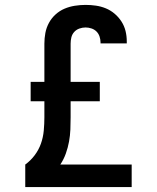

<svg xmlns="http://www.w3.org/2000/svg" viewBox="-20 -763 640 783"><path d="M83 0V-92Q105 -108 121.5 -130Q138 -152 147 -177.5Q156 -203 158.5 -230.5Q161 -258 161 -285V-350H105V-429H161V-585Q161 -607 165 -628.5Q169 -650 179.5 -669.5Q190 -689 206.5 -704Q223 -719 243 -727.5Q263 -736 285 -739.5Q307 -743 329 -743Q350 -743 371 -740Q392 -737 411.5 -729Q431 -721 447.5 -707Q464 -693 475.5 -675Q487 -657 492 -636.5Q497 -616 497 -594Q497 -592 497 -590Q497 -588 497 -586H390Q390 -587 390 -588Q390 -589 390 -590Q390 -602 386 -614Q382 -626 373.5 -634.5Q365 -643 353 -647Q341 -651 329 -651Q316 -651 303.5 -646.5Q291 -642 282.5 -632.5Q274 -623 271 -610.5Q268 -598 268 -585V-429H387V-350H268V-285Q268 -260 267 -235Q266 -210 261.5 -185.5Q257 -161 248.5 -137Q240 -113 226 -92H517V0Z"/></svg>

Font: Iosevka Custom SmBdEx
Style: Regular
Weight: 600
Width: 7
Monospace: yes
Designer: Belleve Invis
Foundry: Belleve Invis
Version: Version 11.2.4; ttfautohint (v1.8.4)